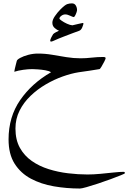

<svg xmlns="http://www.w3.org/2000/svg" viewBox="-20 -593 786 1128"><path d="M713.9 424.8Q713.9 426.8 690.2 436.5Q666.5 446.3 630.4 459.5Q594.2 472.7 556.2 485.4Q518.1 498 488.8 506.3Q459.5 514.6 449.7 514.6Q371.6 514.6 296.6 501.7Q221.7 488.8 161.6 456.8Q101.6 424.8 65.9 368.7Q30.3 312.5 30.3 226.1Q30.3 93.8 98.4 -4.9Q166.5 -103.5 279.8 -168.5Q269 -176.3 246.1 -180.2Q223.1 -184.1 200.9 -185.5Q178.7 -187 169.9 -187Q146 -187 116.5 -182.9Q86.9 -178.7 64 -171.4Q64 -174.8 66.9 -188Q69.8 -201.2 73.5 -215.1Q77.1 -229 78.6 -234.9Q80.1 -242.7 98.9 -252.9Q117.7 -263.2 146 -270.8Q174.3 -278.3 203.1 -278.3Q245.1 -278.3 286.6 -271.2Q328.1 -264.2 369.9 -257.3Q411.6 -250.5 453.1 -250.5Q485.4 -250.5 518.6 -254.4Q551.8 -258.3 587.9 -258.3Q591.8 -258.3 596.2 -257.1Q600.6 -255.9 600.6 -250.5Q600.6 -247.1 592.8 -231.4Q585 -215.8 576.2 -201.4Q567.4 -187 564.5 -187Q540.5 -182.6 506.6 -177.7Q472.7 -172.9 442.4 -168.5Q398.9 -161.6 348.6 -143.8Q298.3 -126 249.3 -97.4Q200.2 -68.8 159.7 -30Q119.1 8.8 95 56.9Q70.8 105 70.8 162.1Q70.8 228.5 96.7 275.1Q122.6 321.8 166.5 352.5Q210.4 383.3 265.6 400.6Q320.8 418 379.9 425Q439 432.1 494.1 432.1Q529.3 432.1 570.3 428.2Q611.3 424.3 647.9 420.4Q684.6 416.5 706.1 416.5Q713.9 416.5 713.9 424.8ZM470.2 -454.1Q470.2 -450.2 463.4 -432.6Q456.5 -415 442.4 -411.1Q434.1 -408.7 408.4 -398.7Q382.8 -388.7 354 -377.9Q319.8 -364.7 302.7 -356.7Q285.6 -348.6 280.3 -348.6Q274.9 -348.6 274.9 -354.5Q274.9 -359.9 281.7 -373.8Q288.6 -387.7 292 -392.1Q295.9 -397 308.6 -403.8Q321.3 -410.6 326.7 -412.6Q315.9 -416 301.8 -428Q287.6 -439.9 287.6 -459.5Q287.6 -476.6 302.7 -498.5Q317.9 -520.5 334.5 -537.1Q361.8 -564.5 375 -568.8Q388.2 -573.2 402.3 -573.2Q418 -573.2 425.3 -560.8Q432.6 -548.3 432.6 -534.2Q432.6 -529.3 429.2 -519.3Q425.8 -509.3 421.1 -501Q416.5 -492.7 413.6 -492.7Q408.7 -492.7 392.3 -500.5Q376 -508.3 363.3 -508.3Q351.1 -508.3 340.1 -500Q329.1 -491.7 329.1 -483.4Q329.1 -480.5 342.3 -471.2Q355.5 -461.9 373.5 -453.6Q391.6 -445.3 405.3 -444.3Q422.4 -448.7 442.1 -452.9Q461.9 -457 465.8 -458Q470.2 -459 470.2 -454.1Z"/></svg>

Font: Scheherazade New
Style: Regular
Weight: 400
Designer: SIL International
Foundry: SIL International
Version: Version 4.000